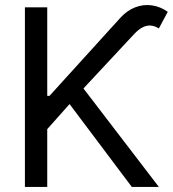

<svg xmlns="http://www.w3.org/2000/svg" viewBox="-20 -736 681 756"><path d="M78.1 -707H166V-358.4H174.8L453.1 -665Q480.5 -695.3 513.2 -707.5Q545.9 -719.7 578.6 -714.8Q611.3 -710 640.6 -689.5L605.5 -624Q589.8 -633.8 574.2 -635.3Q558.6 -636.7 542.5 -628.9Q526.4 -621.1 508.8 -602.5L308.6 -387.7L605.5 0H499L253.9 -326.2L166 -227.5V0H78.1Z"/></svg>

Font: WEMIX Pretendard Variable
Style: Regular
Weight: 400
Designer: Base glyphs from Inter by Rasmus Andersson; Hangeul glyphs from Noto Sans CJK(Source Han Sans) by Jang Soo-young and Kan
Foundry: Kil Hyung-jin
Version: Version 1.000;Glyphs 3.2 (3208)